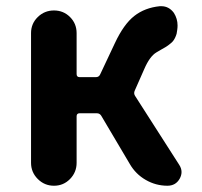

<svg xmlns="http://www.w3.org/2000/svg" viewBox="-20 -593 644 613"><path d="M410.2 -303.7Q406.2 -294.9 411.1 -287.1L551.8 -67.4Q559.6 -55.7 559.6 -43.9Q559.6 -33.2 553.7 -22.5Q541 0 514.6 0Q477.5 0 445.3 -18.6Q413.1 -37.1 394.5 -69.3L303.7 -222.7Q298.8 -231.4 289.1 -231.4H234.4Q224.6 -231.4 224.6 -221.7V-73.2Q224.6 -43 203.6 -21.5Q182.6 0 152.3 0Q122.1 0 100.6 -21.5Q79.1 -43 79.1 -73.2V-487.3Q79.1 -517.6 100.6 -538.6Q122.1 -559.6 152.3 -559.6Q182.6 -559.6 203.6 -538.6Q224.6 -517.6 224.6 -487.3V-356.4Q224.6 -346.7 234.4 -346.7H286.1Q295.9 -346.7 299.8 -355.5L346.7 -455.1Q375 -515.6 408.7 -542Q442.4 -568.4 490.2 -573.2Q493.2 -573.2 495.1 -573.2Q519.5 -573.2 535.2 -551.8Q546.9 -533.2 546.9 -511.7Q546.9 -504.9 545.9 -498L543.9 -485.4Q542 -478.5 538.6 -471.7Q535.2 -464.8 531.2 -460.4Q527.3 -456.1 519.5 -450.2Q511.7 -444.3 507.3 -441.9Q502.9 -439.5 492.7 -433.6Q482.4 -427.7 479.5 -425.8Q458 -413.1 440.4 -372.1Z"/></svg>

Font: Gen Jyuu GothicX Bold
Style: Bold
Weight: 700
Designer: Ryoko NISHIZUKA (kana &amp; ideographs); Paul D. Hunt (Latin, Greek &amp; Cyrillic); Wenlong ZHANG (bopomofo); Sandoll C
Version: Version 1.058.20140828